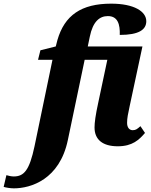

<svg xmlns="http://www.w3.org/2000/svg" viewBox="-147 -790 827 1050"><path d="M-71 240C21 240 179 192 224 -24L316 -463H440L391 -232C375 -159 370 -119 370 -93C370 -26 415 10 497 10C578 10 614 -26 646 -63L621 -100C604 -85 596 -78 579 -78C560 -78 548 -93 548 -118C548 -144 553 -167 562 -209L632 -536H333L344 -589C361 -673 398 -702 443 -702C497 -702 510 -657 508 -599C613 -599 653 -628 653 -674C653 -727 587 -770 461 -770C297 -770 206 -706 167 -571L158 -536L74 -515L61 -463H140L42 9C14 142 -16 175 -72 175C-85 175 -102 171 -112 168L-127 232C-115 236 -89 240 -71 240Z"/></svg>

Font: Noto Serif Condensed Black
Style: Italic
Weight: 900
Width: 3
Italic angle: -12°
Designer: Monotype Design Team
Foundry: Monotype Imaging Inc.
Version: Version 2.013